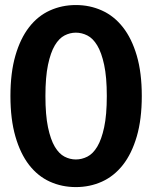

<svg xmlns="http://www.w3.org/2000/svg" viewBox="-20 -754 620 782"><path d="M415 -363Q415 -440 404.2 -490Q393.5 -540 376 -569Q358.5 -598 335.8 -609.5Q313 -621 289 -621Q265 -621 242.8 -609.5Q220.5 -598 203.2 -569Q186 -540 175.5 -490Q165 -440 165 -363Q165 -285.5 175.5 -235.5Q186 -185.5 203.2 -156.5Q220.5 -127.5 242.8 -116Q265 -104.5 289 -104.5Q313 -104.5 335.8 -116Q358.5 -127.5 376 -156.5Q393.5 -185.5 404.2 -235.5Q415 -285.5 415 -363ZM537 -527.8Q557.5 -458 557.5 -363Q557.5 -268 537 -198Q516.5 -128 480.5 -82.2Q444.5 -36.5 395.2 -14.2Q346 8 289 8Q232 8 183 -14.2Q134 -36.5 98.5 -82.2Q63 -128 42.8 -198Q22.5 -268 22.5 -363Q22.5 -458 42.8 -527.8Q63 -597.5 98.5 -643.2Q134 -689 183 -711.2Q232 -733.5 289 -733.5Q346 -733.5 395.2 -711.2Q444.5 -689 480.5 -643.2Q516.5 -597.5 537 -527.8Z"/></svg>

Font: Lato
Style: Regular
Weight: 800
Designer: Lukasz Dziedzic with Adam Twardoch and Botio Nikoltchev
Foundry: tyPoland Lukasz Dziedzic
Version: Version 2.015; 2015-08-06; http://www.latofonts.com/; ttfaut